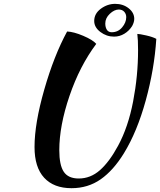

<svg xmlns="http://www.w3.org/2000/svg" viewBox="-20 -903 840 1007"><path d="M484.9 -672.9Q397.9 -556.6 344.5 -399.9Q291 -243.2 291 -115.2Q291 -37.1 314.5 -2Q337.9 33.2 393.1 33.2Q454.6 33.2 504.2 -10.5Q553.7 -54.2 599.1 -138.2Q652.3 -236.3 678.2 -371.1Q704.1 -505.9 704.1 -639.2Q704.1 -696.8 700.2 -725.1Q711.4 -725.1 746.3 -717.3Q781.2 -709.5 799.8 -699.2Q789.6 -540.5 744.4 -376.2Q699.2 -211.9 629.9 -99.1Q574.7 -9.3 508.1 37.4Q441.4 84 355 84Q262.2 84 211.7 29.3Q161.1 -25.4 161.1 -131.8Q161.1 -255.4 212.2 -433.3Q263.2 -611.3 332 -737.8Q366.7 -736.3 416.7 -715.1Q466.8 -693.8 484.9 -672.9ZM672.9 -766.1Q657.2 -741.2 632.3 -726.1Q607.4 -710.9 578.1 -710.9Q538.6 -710.9 506.3 -735.4Q474.1 -759.8 474.1 -793Q474.1 -831.5 508.8 -857.2Q543.5 -882.8 584 -882.8Q625.5 -882.8 654.8 -859.6Q684.1 -836.4 684.1 -804.2Q684.1 -786.6 672.9 -766.1ZM642.1 -813Q642.1 -829.6 631.6 -841.3Q621.1 -853 603 -853Q579.6 -853 555.9 -830.6Q532.2 -808.1 532.2 -779.8Q532.2 -759.8 540.5 -746.8Q548.8 -733.9 565.9 -733.9Q599.1 -733.9 620.6 -759.5Q642.1 -785.2 642.1 -813Z"/></svg>

Font: Kaushan Script
Style: Regular
Weight: 400
Designer: Pablo Impallari
Foundry: Pablo Impallari
Version: Version 1.002